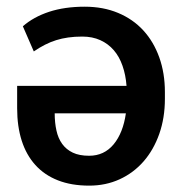

<svg xmlns="http://www.w3.org/2000/svg" viewBox="-20 -556 568 588"><path d="M239.5 -535.5Q296 -535.5 341.5 -516.5Q387 -497.5 418.8 -463Q450.5 -428.5 467.8 -380.2Q485 -332 485 -274V-253.5Q485 -195 467.8 -146Q450.5 -97 419.8 -61.8Q389 -26.5 346.5 -7Q304 12.5 253 12.5Q198.5 12.5 157.2 -3.8Q116 -20 88.2 -50.8Q60.5 -81.5 46.5 -125.2Q32.5 -169 32.5 -224.5V-293H367.5Q365 -326.5 355.2 -354.5Q345.5 -382.5 328.5 -402.2Q311.5 -422 287.2 -433Q263 -444 232 -444Q208.5 -444 189 -441.2Q169.5 -438.5 152 -433Q134.5 -427.5 117.8 -419Q101 -410.5 83.5 -398.5L50 -475.5Q82.5 -504 130.2 -519.8Q178 -535.5 239.5 -535.5ZM147.5 -209Q147.5 -180.5 152.8 -156.5Q158 -132.5 170.5 -115.2Q183 -98 203 -88.5Q223 -79 253 -79Q299 -79 328 -114Q357 -149 365.5 -209Z"/></svg>

Font: Roberto Sans Medium
Style: Regular
Weight: 500
Designer: Google (font) & Cristiano Sobral (main changes)
Version: Version 1.000;October 12, 2021;FontCreator 14.0.0.2814 64-bi